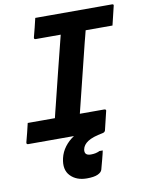

<svg xmlns="http://www.w3.org/2000/svg" viewBox="-101 -771 834 1092"><g transform="rotate(-10 316.0 -225.0)"><path d="M180 -700H623Q635 -700 631 -689Q624 -660 618 -635Q612 -610 605 -581H450Q446 -566 441.5 -547.5Q437 -529 433 -515Q409 -417 384 -317Q359 -217 335 -119H477Q482 -119 484.5 -115.5Q487 -112 485 -108Q478 -79 472 -54Q466 -29 459 0Q458 3 455 6.5Q452 10 443 12Q384 23 356.5 41Q329 59 324 85Q318 120 357 120Q371 120 383.5 117.5Q396 115 408 109H427Q425 119 422.5 129.5Q420 140 415 159Q410 178 400 215Q396 230 374.5 240Q353 250 311 250Q251 250 216.5 214Q182 178 197 113Q205 78 227 49Q249 20 280 0H16Q5 0 7 -11Q15 -40 21 -65Q27 -90 34 -119H191Q195 -135 199.5 -154.5Q204 -174 208 -188Q232 -285 256.5 -384Q281 -483 306 -581H161Q151 -581 153 -592Q161 -621 167 -646Q173 -671 180 -700Z"/></g></svg>

Font: Recursive Mn Lnr St
Style: Bold Italic
Weight: 700
Italic angle: -15°
Monospace: yes
Version: Version 1.079;hotconv 1.0.112;makeotfexe 2.5.65598; ttfautoh